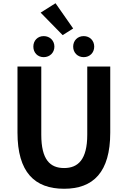

<svg xmlns="http://www.w3.org/2000/svg" viewBox="-20 -1152 788 1186"><path d="M376 14C556 14 661 -88 661 -333V-741H519V-320C519 -166 462 -114 376 -114C289 -114 235 -166 235 -320V-741H88V-333C88 -88 194 14 376 14ZM250 -799C288 -799 316 -827 316 -864C316 -901 288 -929 250 -929C212 -929 186 -901 186 -864C186 -827 212 -799 250 -799ZM367 -935 432 -976 323 -1132 231 -1074ZM497 -799C535 -799 562 -827 562 -864C562 -901 535 -929 497 -929C459 -929 432 -901 432 -864C432 -827 459 -799 497 -799Z"/></svg>

Font: Noto Sans TC
Style: Bold
Weight: 700
Designer: Ryoko NISHIZUKA 西塚涼子 (kana, bopomofo & ideographs); Paul D. Hunt (Latin, Greek & Cyrillic); Sandoll Communications 산돌커뮤니
Foundry: Adobe
Version: Version 2.004;hotconv 1.0.118;makeotfexe 2.5.65603